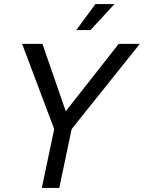

<svg xmlns="http://www.w3.org/2000/svg" viewBox="-20 -926 709 946"><path d="M186 0 247 -290 89 -710H189L304 -378L565 -710H669L333 -290L272 0ZM356 -778 450 -906H544L426 -778Z"/></svg>

Font: Geist
Style: Italic
Weight: 400
Italic angle: -12°
Designer: Basement.studio, Andrés Briganti, Mateo Zaragoza
Foundry: Basement.studio, Vercel, Andrés Briganti, Guido Ferreyra, Mateo Zaragoza
Version: Version 1.500